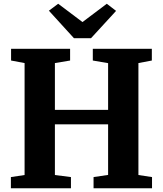

<svg xmlns="http://www.w3.org/2000/svg" viewBox="-20 -1003 868 1023"><path d="M111 -70.5V-667L39 -680.5V-743H353.5V-680.5L272.5 -667V-417.5H556V-666.5L474.5 -680.5V-743H789V-680.5L717.5 -667V-70.5L790 -59.5V0H478.5V-59.5L556 -71V-340.5H272.5V-70.5L358 -59.5V0H38V-59.5ZM374 -799.5 240.5 -946 290 -983 419.5 -885.5 549 -983 598.5 -945 465 -799.5Z"/></svg>

Font: Merriweather 28pt ExtraBold
Style: Regular
Weight: 800
Version: Version 2.100